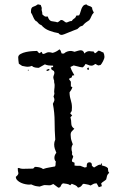

<svg xmlns="http://www.w3.org/2000/svg" viewBox="-20 -851 577 886"><path d="M254 -623H255Q260 -619 261 -614Q262 -609 265 -604H275Q288 -616 308 -616Q311 -616 315.5 -614.5Q320 -613 324 -612Q331 -614 339 -616.5Q347 -619 353 -619Q360 -619 364 -614.5Q368 -610 369 -604Q380 -615 392 -615Q397 -615 401.5 -614Q406 -613 411 -614L418 -605Q423 -607 426.5 -610.5Q430 -614 434 -617Q441 -617 446 -613.5Q451 -610 457 -609Q462 -599 462 -589Q462 -581 455.5 -568.5Q449 -556 444 -551L433 -549L420 -556Q416 -553 411.5 -550.5Q407 -548 402 -548Q394 -548 388 -551Q382 -554 375 -556Q372 -551 369 -547Q366 -543 361 -540Q350 -541 340.5 -544Q331 -547 320 -549L305 -542Q308 -531 313 -522Q318 -513 323 -504L313 -502L311 -494L299 -488V-485L307 -474V-452L314 -449Q312 -442 308.5 -436Q305 -430 301 -425Q301 -407 306.5 -390Q312 -373 312 -355Q312 -351 311.5 -347Q311 -343 311 -339L304 -328L313 -318L305 -310Q309 -296 309 -281Q309 -266 323 -257Q316 -250 311 -244.5Q306 -239 306 -229Q306 -212 311 -199Q316 -186 316 -185Q310 -176 310 -165Q310 -157 312 -152Q314 -147 312 -139L318 -129Q317 -124 314.5 -119Q312 -114 312 -109L313 -105L324 -100V-87Q335 -85 350 -86L371 -78L380 -80V-84Q380 -92 382.5 -97Q385 -102 395 -102L400 -100Q405 -95 403.5 -90.5Q402 -86 414 -78Q422 -82 429.5 -87Q437 -92 446 -91V-96H451L449 -88Q457 -86 464.5 -83.5Q472 -81 478 -75Q479 -70 479 -64Q479 -58 484 -54Q479 -49 477 -46Q475 -43 474 -40Q473 -37 472.5 -33Q472 -29 470 -23Q465 -18 458.5 -14Q452 -10 447 -5L450 8L436 13L426 -5Q417 -5 411.5 -2.5Q406 0 398 5Q390 1 382 0Q374 -1 366 -3Q361 -1 359.5 1.5Q358 4 356.5 6Q355 8 351.5 10.5Q348 13 340 15Q335 7 327 3.5Q319 0 311 -3L304 4Q298 -1 288.5 -2.5Q279 -4 271 -5Q264 -2 261 6.5Q258 15 249 15L226 -2Q214 5 206.5 4Q199 3 186 3Q183 3 174.5 6Q166 9 163 10Q155 9 150.5 8.5Q146 8 142.5 7Q139 6 135 4.5Q131 3 124 0Q121 1 115 1Q108 1 97.5 -1Q87 -3 77 -7.5Q67 -12 60 -19Q53 -26 53 -35Q67 -46 64.5 -54Q62 -62 62 -75L67 -76Q72 -74 76 -73Q80 -72 85 -72L133 -73L141 -81Q150 -81 160.5 -79Q171 -77 179 -71Q193 -76 206.5 -78Q220 -80 234 -83Q237 -88 236.5 -94Q236 -100 238 -105Q231 -112 231 -123Q231 -135 240 -146Q236 -155 233 -164.5Q230 -174 230 -185Q230 -195 235 -207Q232 -249 232 -290Q232 -331 224 -372Q226 -377 228.5 -381.5Q231 -386 231 -391Q231 -397 227 -405L231 -418Q229 -428 230.5 -438Q232 -448 232 -458Q232 -463 230.5 -468Q229 -473 230 -478Q229 -480 227.5 -485.5Q226 -491 226 -493Q226 -499 228.5 -504.5Q231 -510 231 -516Q231 -518 230 -519.5Q229 -521 229 -523L218 -530L215 -539L225 -542V-548Q215 -548 205.5 -549Q196 -550 187 -554L159 -538Q151 -538 142 -539.5Q133 -541 127 -547Q122 -545 117.5 -544Q113 -543 108 -543Q101 -543 95 -544.5Q89 -546 82 -547L67 -557Q66 -565 65 -571.5Q64 -578 64 -586Q64 -596 75 -602Q86 -608 100 -611Q114 -614 128.5 -615Q143 -616 151 -616L161 -605L172 -612L177 -602Q183 -602 187 -604Q191 -606 195.5 -608Q200 -610 206 -610Q212 -610 223 -607Q239 -611 254 -623ZM195 -524V-529L206 -533L209 -528L200 -524ZM384 -529 382 -537 390 -539V-529ZM108 -527 109 -529H111L113 -528L112 -526L110 -525ZM392 -758Q384 -753 376 -747Q368 -741 362 -733L349 -728L337 -717Q332 -715 321 -711Q310 -707 298.5 -702Q287 -697 277.5 -693.5Q268 -690 265 -690Q255 -690 250 -698Q230 -701 207.5 -709.5Q185 -718 171 -735Q164 -737 159 -742Q154 -747 150 -752L145 -754Q137 -762 133 -773Q129 -784 123 -793V-800Q123 -817 133.5 -820Q144 -823 155 -831L168 -828L173 -814L172 -809Q172 -803 174 -797Q176 -791 175 -785Q181 -779 186 -776Q191 -773 200 -775Q204 -764 208 -759.5Q212 -755 217 -753.5Q222 -752 229 -751.5Q236 -751 245 -748Q250 -750 253.5 -753Q257 -756 261 -759Q269 -759 274 -754.5Q279 -750 285 -747Q292 -748 297.5 -751Q303 -754 311 -754Q316 -762 322.5 -765.5Q329 -769 332 -779L345 -780Q349 -787 351 -795Q353 -803 356 -810.5Q359 -818 363.5 -823.5Q368 -829 378 -831Q384 -825 391.5 -823.5Q399 -822 405 -816Q405 -810 407.5 -804Q410 -798 413 -793Q405 -785 401.5 -775.5Q398 -766 392 -758Z"/></svg>

Font: ErikasBuero
Style: Regular
Weight: 400
Designer: Peter Wiegel
Foundry: Peter Wiegel
Version: Version 1.006